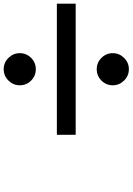

<svg xmlns="http://www.w3.org/2000/svg" viewBox="141 -899 718 1040"><g transform="rotate(-90 500.0 -379.0)"><path d="M558 -631Q558 -666 583.5 -692Q609 -718 645 -718Q681 -718 706.5 -692Q732 -666 732 -631Q732 -595 706.5 -569.5Q681 -544 645 -544Q609 -544 583.5 -569.5Q558 -595 558 -631ZM290 -430H1000V-328H290ZM558 -127Q558 -163 583.5 -188.5Q609 -214 645 -214Q681 -214 706.5 -188.5Q732 -163 732 -127Q732 -92 706.5 -66Q681 -40 645 -40Q609 -40 583.5 -66Q558 -92 558 -127Z"/></g></svg>

Font: NotoSansHansBold
Style: Bold
Weight: 700
Designer: Ryoko NISHIZUKA  (kana & ideographs); Paul D. Hunt (Latin, Greek & Cyrillic); Wenlong ZHANG  (bopomofo); Sandoll Communi
Foundry: Adobe Systems Incorporated
Version: Version 1.00;December 8, 2021;FontCreator 13.0.0.2675 64-bit